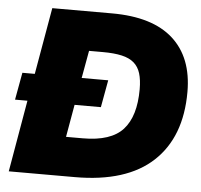

<svg xmlns="http://www.w3.org/2000/svg" viewBox="-49 -719 809 771"><g transform="rotate(5 355.0 -334.0)"><path d="M701 -380Q701 -198 594.5 -99Q488 0 280 0H14L64 -289H14L34 -399H84L131 -668H372Q535 -668 618 -593.5Q701 -519 701 -380ZM509 -374Q509 -412 501 -438Q493 -464 474.5 -480Q456 -496 425 -503Q394 -510 349 -510H293L273 -399H380L360 -289H254L231 -158H299Q412 -158 460.5 -211.5Q509 -265 509 -374Z"/></g></svg>

Font: Celebes Black
Style: Italic
Weight: 900
Italic angle: -10°
Designer: Anugrah Pasau
Foundry: Lafontype
Version: Version 1.000; ttfautohint (v1.8.4)